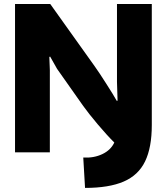

<svg xmlns="http://www.w3.org/2000/svg" viewBox="-20 -752 824 948"><path d="M399.9 175.8 391.1 25.9Q443.4 28.8 485.1 9Q526.9 -10.7 544.4 -48.3Q526.9 -65.4 505.6 -88.9Q484.4 -112.3 462.9 -137.7Q441.4 -163.1 422.9 -186.5Q404.3 -210 391.1 -228.5L261.7 -412.1L227.5 -472.7L223.6 -470.7L226.1 -405.8V0H54.2V-732.4H228L446.8 -425.8Q458 -410.6 473.4 -387Q488.8 -363.3 505.4 -337.6Q522 -312 535.6 -289.6Q549.3 -267.1 556.6 -253.9L560.5 -254.9L557.6 -347.2V-732.4H729.5V-134.8Q729.5 -23.4 696.3 44.9Q663.1 113.3 590.6 144.5Q518.1 175.8 399.9 175.8Z"/></svg>

Font: Kumbh Sans ExtraBold
Style: Regular
Weight: 800
Version: Version 1.005